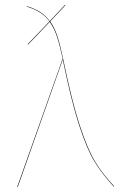

<svg xmlns="http://www.w3.org/2000/svg" viewBox="-20 -757 494 780"><path d="M444 0 442 1Q395 -50 364.5 -99.5Q334 -149 302 -246.5Q270 -344 235 -515L52 3L50 2L234 -517H235Q223 -573 211.5 -608Q200 -643 182 -668L94 -576L92 -577L181 -670Q152 -711 89 -730V-732Q153 -713 182 -671L244 -737L246 -736L184 -670Q202 -644 213.5 -608.5Q225 -573 237 -515Q272 -345 304 -247.5Q336 -150 366.5 -100Q397 -50 444 0Z"/></svg>

Font: FiraGO Two
Style: Regular
Weight: 100
Designer: bBox Type
Foundry: bBox Type GmbH
Version: Version 1.001